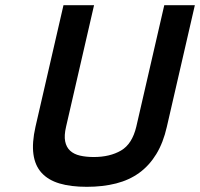

<svg xmlns="http://www.w3.org/2000/svg" viewBox="-20 -712 772 741"><path d="M235 -223Q227 -189 231.5 -166.5Q236 -144 250.5 -130.5Q265 -117 288.5 -111.5Q312 -106 342 -106Q404 -106 447 -131Q490 -156 506 -223L614 -692H732L624 -223Q610 -161 583 -117Q556 -73 517.5 -45Q479 -17 428 -4Q377 9 315 9Q253 9 209.5 -4Q166 -17 140.5 -45Q115 -73 109 -117Q103 -161 117 -223L225 -692H343L235 -223Z"/></svg>

Font: Panefresco 800wt
Style: Italic
Weight: 800
Foundry: Campivisivi & Chank Co
Version: Version 1.001